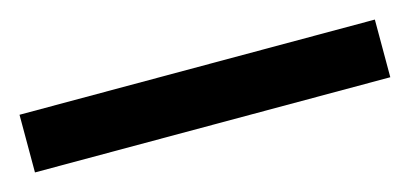

<svg xmlns="http://www.w3.org/2000/svg" viewBox="-28 1 509 238"><g transform="rotate(-15 226.0 120.0)"><path d="M454 157V83H-2V157Z"/></g></svg>

Font: Noto Sans Myanmar UI SemiCondensed Medium
Style: Regular
Weight: 500
Width: 4
Designer: Monotype Design Team
Foundry: Monotype Imaging Inc.
Version: Version 2.103